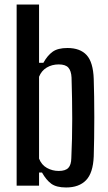

<svg xmlns="http://www.w3.org/2000/svg" viewBox="-20 -820 478 848"><path d="M272 8Q229 8 206.5 -8.5Q184 -25 165.5 -58H152.5V0H53.5V-800H152.5V-542.5H171.5Q189.5 -575 212.5 -591.5Q235.5 -608 278 -608Q334 -608 362.8 -576.5Q391.5 -545 394 -471Q395 -437 395.8 -393Q396.5 -349 396.5 -301.8Q396.5 -254.5 395.8 -209.8Q395 -165 394 -129Q391 -56 360 -24Q329 8 272 8ZM239.5 -65Q269 -65 281.8 -78.5Q294.5 -92 295 -121.5Q297 -164.5 298 -207.5Q299 -250.5 299 -294.5Q299 -338.5 298.2 -384Q297.5 -429.5 296 -477.5Q294.5 -507 282 -521.2Q269.5 -535.5 239.5 -535.5Q209.5 -535.5 186.2 -521.5Q163 -507.5 152.5 -481V-119.5Q163.5 -91.5 187.5 -78.2Q211.5 -65 239.5 -65Z"/></svg>

Font: Big Shoulders Text Thin SemiBold
Style: Regular
Weight: 600
Version: Version 2.002